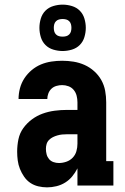

<svg xmlns="http://www.w3.org/2000/svg" viewBox="-20 -800 540 828"><path d="M183 8Q164 8 145 3.5Q126 -1 110.5 -11.5Q95 -22 84 -38Q73 -54 66 -71.5Q59 -89 56.5 -108Q54 -127 54 -146Q54 -173 59.5 -199.5Q65 -226 80.5 -247.5Q96 -269 117.5 -285Q139 -301 164 -310Q189 -319 215.5 -322.5Q242 -326 269 -326H314V-359Q314 -373 310.5 -387Q307 -401 298 -412Q289 -423 275.5 -428Q262 -433 248 -433Q236 -433 223.5 -429.5Q211 -426 202 -417.5Q193 -409 188.5 -397Q184 -385 184 -373H60Q60 -396 66 -419Q72 -442 85 -462Q98 -482 116.5 -497.5Q135 -513 156.5 -522Q178 -531 201.5 -534.5Q225 -538 248 -538Q273 -538 297.5 -534Q322 -530 344.5 -520Q367 -510 386 -493Q405 -476 417 -454.5Q429 -433 433.5 -408.5Q438 -384 438 -359V-105H469V0H314V-74Q305 -56 292 -40Q279 -24 261.5 -13Q244 -2 223.5 3Q203 8 183 8ZM234 -97Q250 -97 266 -102.5Q282 -108 293.5 -120Q305 -132 309.5 -148Q314 -164 314 -180V-221H269Q258 -221 248 -220Q238 -219 227.5 -216Q217 -213 208 -208.5Q199 -204 191.5 -196.5Q184 -189 181 -179Q178 -169 178 -158Q178 -146 181 -134.5Q184 -123 191.5 -114Q199 -105 210.5 -101Q222 -97 234 -97ZM250 -580Q230 -580 210 -586Q190 -592 176 -606Q162 -620 156 -640Q150 -660 150 -680Q150 -700 156 -720Q162 -740 176 -754Q190 -768 210 -774Q230 -780 250 -780Q270 -780 290 -774Q310 -768 324 -754Q338 -740 344 -720Q350 -700 350 -680Q350 -660 344 -640Q338 -620 324 -606Q310 -592 290 -586Q270 -580 250 -580ZM250 -642Q258 -642 265.5 -644Q273 -646 278.5 -651.5Q284 -657 286 -664.5Q288 -672 288 -680Q288 -688 286 -695.5Q284 -703 278.5 -708.5Q273 -714 265.5 -716Q258 -718 250 -718Q242 -718 234.5 -716Q227 -714 221.5 -708.5Q216 -703 214 -695.5Q212 -688 212 -680Q212 -672 214 -664.5Q216 -657 221.5 -651.5Q227 -646 234.5 -644Q242 -642 250 -642Z"/></svg>

Font: Iosevka Slab Extrabold
Style: Regular
Weight: 800
Monospace: yes
Designer: Belleve Invis
Foundry: Belleve Invis
Version: Version 11.1.1; ttfautohint (v1.8.3)